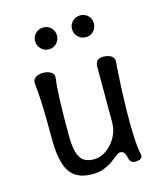

<svg xmlns="http://www.w3.org/2000/svg" viewBox="-109 -802 760 891"><g transform="rotate(-15 270.5 -356.5)"><path d="M465 -25Q468 -12 460 -5Q452 2 431 2Q418 2 411.5 -5.5Q405 -13 402 -27Q399 -42 392.5 -50Q386 -58 375 -58Q366 -58 353.5 -48Q341 -38 324 -25.5Q307 -13 282.5 -3Q258 7 225 7Q149 7 117 -41.5Q85 -90 85 -200Q85 -242 84.5 -288.5Q84 -335 82 -381Q80 -427 75 -469Q74 -482 80.5 -490Q87 -498 98.5 -502.5Q110 -507 124 -507Q139 -507 151 -502.5Q163 -498 170 -490Q177 -482 175 -469Q170 -427 168 -381Q166 -335 165.5 -288.5Q165 -242 165 -200Q165 -146 173.5 -115Q182 -84 200.5 -71Q219 -58 250 -58Q282 -58 310.5 -78.5Q339 -99 357 -131.5Q375 -164 375 -200Q375 -242 375 -288Q375 -334 375 -380Q375 -426 375 -468Q375 -488 384.5 -497.5Q394 -507 414 -507Q429 -507 441 -502.5Q453 -498 459.5 -490Q466 -482 465 -469Q461 -417 458 -354.5Q455 -292 454 -229Q453 -166 455.5 -112.5Q458 -59 465 -25ZM180 -605Q158 -605 142.5 -620.5Q127 -636 127 -658Q127 -680 142.5 -695Q158 -710 180 -710Q202 -710 217 -695Q232 -680 232 -658Q232 -636 217 -620.5Q202 -605 180 -605ZM360 -615Q338 -615 322.5 -630.5Q307 -646 307 -668Q307 -690 322.5 -705Q338 -720 360 -720Q382 -720 397 -705Q412 -690 412 -668Q412 -646 397 -630.5Q382 -615 360 -615Z"/></g></svg>

Font: Winky Sans Light
Style: Regular
Weight: 300
Designer: Simon Atzbach
Foundry: typofactur
Version: Version 1.205